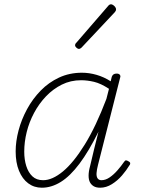

<svg xmlns="http://www.w3.org/2000/svg" viewBox="-20 -858 661 895"><path d="M175 17Q139 17 111.5 -3.5Q84 -24 68.5 -62Q53 -100 53 -152Q53 -199 66.5 -250Q80 -301 106 -349Q132 -397 169.5 -435.5Q207 -474 255.5 -496.5Q304 -519 362 -519Q396 -519 430.5 -509Q465 -499 496 -479L501 -500Q504 -508 509.5 -511.5Q515 -515 524 -515Q534 -515 538.5 -509.5Q543 -504 540 -496L437 -90Q431 -67 430 -51Q429 -35 435 -26.5Q441 -18 453 -18Q472 -18 491 -31Q510 -44 527.5 -64Q545 -84 558 -103Q563 -111 568 -110.5Q573 -110 579 -106Q587 -102 587 -96.5Q587 -91 583 -87Q570 -65 549 -40.5Q528 -16 501.5 0.5Q475 17 447 17Q429 17 417.5 10.5Q406 4 399.5 -8Q393 -20 393 -39.5Q393 -59 400 -84Q409 -124 419 -164Q429 -204 439 -244Q394 -153 350.5 -95Q307 -37 263.5 -10Q220 17 175 17ZM93 -151Q93 -114 102.5 -84Q112 -54 131 -36Q150 -18 181 -18Q224 -18 273.5 -59Q323 -100 375 -184Q427 -268 476 -397L488 -444Q450 -469 418.5 -476.5Q387 -484 358 -484Q309 -484 268 -463.5Q227 -443 194.5 -409Q162 -375 139 -332Q116 -289 104.5 -242.5Q93 -196 93 -151ZM347 -630Q343 -630 336.5 -635.5Q330 -641 330 -647Q330 -650 331 -652.5Q332 -655 336 -659L483 -829Q486 -833 489.5 -835.5Q493 -838 498 -838Q502 -838 508 -834Q514 -830 517.5 -824.5Q521 -819 521 -815Q521 -811 520 -808.5Q519 -806 515 -801L360 -636Q354 -630 347 -630Z"/></svg>

Font: Playwrite IS Thin
Style: Regular
Weight: 250
Designer: Veronika Burian, José Scaglione
Foundry: TypeTogether
Version: Version 1.002